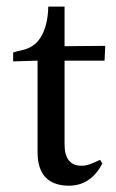

<svg xmlns="http://www.w3.org/2000/svg" viewBox="-20 -561 359 593"><path d="M179.4 -540.6V-418.3L305.1 -419.4L302.9 -373.7H179.4V-115.4Q179.4 -49.1 232 -49.1Q244.6 -49.1 258.9 -54.3Q273.1 -59.4 289.1 -67.4L296 -56Q260.6 12.6 192 12.6Q96 11.4 96 -91.4V-373.7L20.6 -371.4V-398.9Q30.9 -402.3 39.4 -404Q48 -405.7 59.4 -409.1Q89.1 -419.4 104 -443.4Q128 -480 129.1 -540.6Z"/></svg>

Font: t
Style: Regular
Weight: 400
Designer: Takis Katsoulidis and George D. Matthiopoulos
Foundry: Takis Katsoulidis and George D. Matthiopoulos
Version: Version 1.0 ; ttfautohint (v1.8.1)